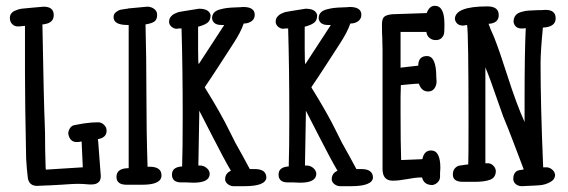

<svg xmlns="http://www.w3.org/2000/svg" viewBox="-20 -638 1957 661"><path d="M165 -586Q165 -560 134 -555Q131 -554 126 -554Q131 -276 134 -213Q134 -206 134.5 -196Q135 -186 135 -183Q135 -122 137 -64Q137 -57 138 -54Q160 -55 201 -58Q242 -61 265 -62Q262 -132 261 -151Q253 -149 244 -149Q220 -149 215 -178Q215 -187 220.5 -196Q226 -205 235 -207L268 -213Q296 -217 318 -217Q329 -217 338 -208.5Q347 -200 347 -188Q347 -164 317 -159Q317 -158 317.5 -155Q318 -152 318 -151L327 -32Q327 -15 317 -9Q310 -3 295 -3H287Q265 -5 254 -5H242Q232 -5 190 -2L153 0Q148 0 139 0.5Q130 1 128 1Q122 1 115.5 1.5Q109 2 108 2Q81 2 76 -24Q72 -55 70 -92Q66 -288 66 -387V-549Q65 -549 60.5 -548.5Q56 -548 54 -548Q51 -547 41 -547Q30 -547 22 -555Q14 -563 14 -576Q14 -593 31 -601Q45 -607 54 -608Q58 -608 85 -611L130 -615Q165 -615 165 -586Z M487 -615Q500 -615 510.5 -607.5Q521 -600 521 -587Q521 -570 511 -563.5Q501 -557 481 -554Q484 -437 484 -322Q484 -184 488 -64H495Q536 -64 536 -34Q536 -2 470 -2H416Q381 -2 381 -29Q381 -59 423 -59V-552H419Q371 -552 371 -579Q371 -590 379.5 -596.5Q388 -603 395 -604.5Q402 -606 417 -608H419Q421 -609 422 -609Z M784 3Q774 3 765 -3.5Q756 -10 755 -20Q755 -42 775 -50Q752 -89 713 -165.5Q674 -242 666 -257V-242Q666 -214 664.5 -158.5Q663 -103 663 -75V-68H670Q681 -68 691 -60Q701 -52 702 -40Q702 -9 646 -9Q642 -9 634 -9.5Q626 -10 623 -10H604Q572 -10 572 -37Q572 -63 607 -65Q609 -122 609 -239Q609 -401 605 -540H597Q595 -540 592 -539.5Q589 -539 588 -539Q579 -539 571 -545.5Q563 -552 562 -562Q562 -568 563.5 -572.5Q565 -577 568 -580.5Q571 -584 574 -586.5Q577 -589 582.5 -591.5Q588 -594 592 -595.5Q596 -597 603.5 -598Q611 -599 615 -600Q619 -601 627.5 -602Q636 -603 640 -604L665 -608Q700 -608 705 -586Q705 -567 693.5 -559Q682 -551 662 -546V-469Q662 -422 664 -417L752 -552H742Q714 -552 710 -574Q710 -587 717 -594.5Q724 -602 737 -605.5Q750 -609 761.5 -610.5Q773 -612 791 -612.5Q809 -613 817 -614Q857 -614 857 -587Q857 -573 846 -565Q835 -557 819 -557Q809 -527 782 -486Q769 -466 737 -416.5Q705 -367 687 -341L686 -339Q686 -338 685 -337Q741 -247 772 -183L790 -147Q793 -142 814 -104L840 -56H857Q897 -56 897 -26Q894 3 821 3Z M1151 3Q1141 3 1132 -3.5Q1123 -10 1122 -20Q1122 -42 1142 -50Q1119 -89 1080 -165.5Q1041 -242 1033 -257V-242Q1033 -214 1031.5 -158.5Q1030 -103 1030 -75V-68H1037Q1048 -68 1058 -60Q1068 -52 1069 -40Q1069 -9 1013 -9Q1009 -9 1001 -9.5Q993 -10 990 -10H971Q939 -10 939 -37Q939 -63 974 -65Q976 -122 976 -239Q976 -401 972 -540H964Q962 -540 959 -539.5Q956 -539 955 -539Q946 -539 938 -545.5Q930 -552 929 -562Q929 -568 930.5 -572.5Q932 -577 935 -580.5Q938 -584 941 -586.5Q944 -589 949.5 -591.5Q955 -594 959 -595.5Q963 -597 970.5 -598Q978 -599 982 -600Q986 -601 994.5 -602Q1003 -603 1007 -604L1032 -608Q1067 -608 1072 -586Q1072 -567 1060.5 -559Q1049 -551 1029 -546V-469Q1029 -422 1031 -417L1119 -552H1109Q1081 -552 1077 -574Q1077 -587 1084 -594.5Q1091 -602 1104 -605.5Q1117 -609 1128.5 -610.5Q1140 -612 1158 -612.5Q1176 -613 1184 -614Q1224 -614 1224 -587Q1224 -573 1213 -565Q1202 -557 1186 -557Q1176 -527 1149 -486Q1136 -466 1104 -416.5Q1072 -367 1054 -341L1053 -339Q1053 -338 1052 -337Q1108 -247 1139 -183L1157 -147Q1160 -142 1181 -104L1207 -56H1224Q1264 -56 1264 -26Q1261 3 1188 3Z M1361 -87 1434 -90Q1440 -120 1464 -120Q1496 -120 1496 -60Q1496 -57 1495.5 -51Q1495 -45 1495 -43V-30Q1495 -19 1487.5 -11Q1480 -3 1469 -1Q1443 -1 1435 -21L1433 -27H1427Q1411 -27 1379 -21Q1352 -16 1332 -16Q1297 -16 1297 -56V-466Q1297 -474 1296.5 -488Q1296 -502 1296 -509Q1295 -521 1295 -554Q1295 -573 1302.5 -580Q1310 -587 1331 -589Q1351 -590 1390 -591Q1429 -592 1449 -593Q1458 -618 1477 -618Q1510 -618 1510 -556V-548Q1510 -532 1509 -524Q1508 -516 1501 -508Q1494 -500 1480 -500Q1467 -500 1458 -508Q1449 -516 1448 -528H1359V-405Q1369 -406 1389 -408.5Q1409 -411 1420 -412V-416Q1422 -445 1450 -445Q1482 -445 1482 -373Q1482 -370 1482.5 -365Q1483 -360 1483 -358Q1483 -344 1475.5 -333.5Q1468 -323 1454 -323Q1431 -323 1422 -350Q1412 -350 1392 -348Q1372 -346 1360 -345Q1360 -338 1359.5 -324Q1359 -310 1359 -303V-253Q1359 -145 1361 -87Z M1651 -406V-76H1659Q1670 -76 1678 -68Q1686 -60 1687 -50Q1687 -27 1668 -19.5Q1649 -12 1614 -12H1574Q1539 -12 1539 -37Q1539 -51 1546 -58.5Q1553 -66 1560 -67.5Q1567 -69 1583 -71L1592 -72Q1593 -89 1593 -206Q1593 -526 1588 -552Q1587 -552 1584 -551.5Q1581 -551 1580 -551L1578 -550Q1576 -550 1574 -550Q1551 -550 1546 -572Q1546 -616 1658 -616Q1697 -616 1697 -586Q1697 -558 1662 -556Q1666 -543 1681 -510Q1700 -462 1727 -377Q1759 -277 1786 -218V-301Q1786 -457 1790 -541H1786L1784 -540Q1782 -540 1781 -540H1775Q1753 -540 1748 -562Q1748 -576 1754.5 -584.5Q1761 -593 1775 -597Q1789 -601 1799.5 -601.5Q1810 -602 1830 -603Q1849 -603 1858 -604Q1893 -604 1893 -575Q1893 -545 1849 -543Q1841 -460 1841 -420Q1841 -274 1850 -62H1861Q1871 -62 1880 -55Q1889 -48 1891 -37Q1891 -20 1874 -11Q1857 -2 1840.5 -0.5Q1824 1 1796 2Q1792 2 1786 2.5Q1780 3 1777 3Q1765 3 1756.5 -3.5Q1748 -10 1747 -21Q1747 -51 1773 -53Q1777 -53 1783 -55L1745 -155Q1741 -166 1729.5 -195Q1718 -224 1712 -238L1688 -306Q1666 -371 1651 -406Z"/></svg>

Font: Because We Build
Style: Regular
Weight: 400
Designer: Liz Wetzel, Aaron Williamson, Russ McMullin
Foundry: Red Hat
Version: Version 1.000